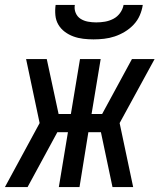

<svg xmlns="http://www.w3.org/2000/svg" viewBox="-37 -760 657 780"><path d="M75 0H-17L124 -260L69 -520H153L201 -297H251L288 -520H372L335 -297H378L499 -520H591L449 -260L504 0H420L373 -223H322L286 0H202L239 -223H196ZM343 -600Q322 -600 301 -602.5Q280 -605 261 -612Q242 -619 226 -631Q210 -643 200 -660Q190 -677 188 -698Q186 -719 189 -740H267Q264 -723 270.5 -707.5Q277 -692 290.5 -683.5Q304 -675 320.5 -672Q337 -669 354 -669Q372 -669 389.5 -672Q407 -675 423.5 -683.5Q440 -692 451 -707.5Q462 -723 465 -740H543Q540 -719 531 -698Q522 -677 506 -660Q490 -643 470 -631Q450 -619 429 -612Q408 -605 386 -602.5Q364 -600 343 -600Z"/></svg>

Font: Iosevka SS04 Extended
Style: Italic
Weight: 400
Width: 7
Italic angle: -9°
Monospace: yes
Designer: Belleve Invis
Foundry: Belleve Invis
Version: Version 19.0.0; ttfautohint (v1.8.4)